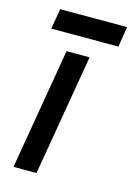

<svg xmlns="http://www.w3.org/2000/svg" viewBox="-104 -710 531 765"><g transform="rotate(15 161.5 -327.5)"><path d="M115 -500H210L125 0H30ZM47 -655H323L310 -571H33Z"/></g></svg>

Font: Oak Sans Medium
Style: Italic
Weight: 500
Italic angle: -9.49998°
Foundry: Erik Kennedy, Walven
Version: Version 1.000